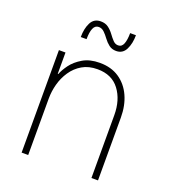

<svg xmlns="http://www.w3.org/2000/svg" viewBox="-133 -832 837 933"><g transform="rotate(20 285.0 -365.5)"><path d="M347 -621Q325 -621 309.5 -633Q294 -645 282 -661.5Q270 -678 257.5 -690Q245 -702 229 -702Q210 -702 201.5 -682Q193 -662 193 -626H163Q163 -670 178.5 -700.5Q194 -731 229 -731Q253 -731 269 -719Q285 -707 297 -690.5Q309 -674 320.5 -662Q332 -650 347 -650Q366 -650 374 -670.5Q382 -691 382 -726H412Q412 -683 396.5 -652Q381 -621 347 -621ZM85 0V-530H119V-420H122Q130 -442 150.5 -470Q171 -498 206.5 -519Q242 -540 294 -540Q353 -540 394.5 -512Q436 -484 458 -435.5Q480 -387 480 -325V0H446V-325Q446 -404 407 -455.5Q368 -507 294 -507Q248 -507 215 -487.5Q182 -468 160.5 -436Q139 -404 129 -366.5Q119 -329 119 -292V0Z"/></g></svg>

Font: Be Vietnam Pro Thin
Style: Regular
Weight: 100
Designer: Lam Bao, Tony Le, Vietanh Nguyen
Foundry: Yellow Type Foundry
Version: Version 1.002; ttfautohint (v1.8.3)